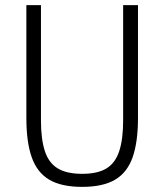

<svg xmlns="http://www.w3.org/2000/svg" viewBox="-20 -718 642 750"><path d="M83 -698H140V-247Q140 -175 155 -128.5Q170 -82 205 -60.5Q240 -39 301 -39Q362 -39 396.5 -60.5Q431 -82 446 -128.5Q461 -175 461 -247V-698H519V-257Q519 -163 498 -103.5Q477 -44 429.5 -16Q382 12 301 12Q220 12 172.5 -16Q125 -44 104 -103.5Q83 -163 83 -257Z"/></svg>

Font: IBM Plex Sans Condensed Light
Style: Regular
Weight: 300
Width: 3
Designer: Mike Abbink, Paul van der Laan, Pieter van Rosmalen
Foundry: Bold Monday
Version: Version 3.201